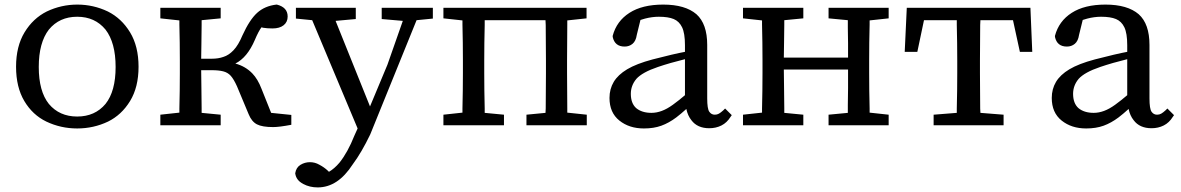

<svg xmlns="http://www.w3.org/2000/svg" viewBox="-20 -546 5147 837"><path d="M193 -417Q149 -360 149 -254Q149 -148 193 -93Q239 -38 316.5 -38Q394 -38 440 -93Q484 -148 484 -254Q484 -360 440 -417Q394 -473 316.5 -473Q239 -473 193 -417ZM184 -496Q247 -526 317 -526Q387 -526 450 -496Q510 -466 547 -405Q584 -344 584 -255Q584 -166 547 -105.5Q510 -45 451 -16Q388 14 316.5 14Q245 14 182 -16Q122 -45 86 -105.5Q50 -166 50 -255Q50 -344 87 -405Q124 -466 184 -496Z M764 -228V-284Q764 -360 762 -439V-457L679 -466V-476V-512H942V-466L859 -458V-438Q858 -399 858 -356V-355Q857 -321 857 -290H903Q932 -290 954 -298Q977 -305 998 -327Q1019 -349 1037 -392Q1068 -460 1101 -490Q1134 -520 1185 -526H1187Q1234 -514 1234 -474Q1234 -450 1216.5 -436Q1199 -422 1168 -422Q1145 -422 1127 -425Q1123 -426 1120 -427Q1107 -410 1091 -372Q1058 -295 1006 -269Q1050 -257 1080 -226Q1104 -201 1120 -159L1162 -54L1250 -45V-2Q1197 8 1171 8Q1123 8 1100 -4Q1077 -16 1064 -48L1013 -170Q999 -201 986 -215.5Q973 -230 953 -235Q933 -240 904 -240H857Q857 -201 858 -162Q858 -114 859 -74V-54L942 -46V-36V0H679V-46L762 -55V-73Q764 -152 764 -228Z M1365 271Q1330 271 1302 256Q1271 240 1267 210V209Q1271 184 1290 172.5Q1309 161 1331 161Q1353 161 1372 172Q1393 183 1409 198L1414 203Q1438 189 1460 163Q1496 118 1525 45L1539 14L1341 -458L1270 -465V-475V-512H1531V-473V-463L1443 -455L1593 -82L1669 -264L1736 -455L1644 -463V-512H1867V-465L1796 -458L1594 40Q1556 119 1518 170Q1485 221 1447 246Q1409 271 1365 271Z M2091 -282V-227Q2091 -151 2093 -73V-54L2177 -46V-36V0H1913V-46L1996 -55V-73Q1998 -152 1998 -228V-284Q1998 -360 1996 -439V-457L1913 -466V-476V-512H2537V-466L2453 -457Q2453 -449 2453 -439L2452 -284V-228L2453 -73Q2453 -63 2453 -55L2538 -46V0H2275V-46L2358 -54Q2358 -63 2359 -73L2360 -227V-282Q2360 -315 2359.5 -356.5Q2359 -398 2359 -437Q2358 -448 2358 -458H2093Q2093 -448 2093 -437Q2091 -358 2091 -282Z M2754 -202Q2730 -173 2730 -137Q2730 -96 2753 -75Q2778 -54 2820 -54Q2842 -54 2865 -62.5Q2888 -71 2913.5 -89.5Q2939 -108 2966 -131V-288Q2901 -272 2848 -254Q2780 -231 2754 -202ZM2787 14Q2723 14 2680 -20.5Q2637 -55 2637 -119Q2637 -158 2655.5 -189Q2674 -220 2714 -244Q2754 -268 2825 -287Q2871 -299 2907.5 -307.5Q2944 -316 2966 -320V-349Q2966 -401 2953.5 -427Q2941 -453 2917 -463Q2893 -473 2852 -473Q2823 -473 2792 -465Q2782 -462 2772 -459L2756 -394Q2752 -367 2737.5 -355Q2723 -343 2703 -343Q2660 -343 2651 -385V-387V-390Q2668 -454 2724 -490Q2780 -526 2871 -526Q2967 -526 3016 -484Q3063 -442 3063 -350V-117Q3063 -72 3072 -59Q3081 -46 3096 -46Q3106 -46 3114 -50.5Q3122 -55 3133 -65L3141 -73L3170 -44L3165 -37Q3149 -11 3125 1Q3101 13 3072 13Q3020 13 2994 -22Q2978 -42 2972 -71Q2949 -50 2928 -34Q2896 -10 2863 2Q2830 14 2787 14Z M3769 -284V-228Q3769 -152 3771 -73V-55L3854 -46V-36V0H3592V-46L3676 -54Q3676 -63 3676 -88.5Q3676 -114 3677 -162V-243H3397Q3397 -202 3398 -162Q3398 -114 3399 -74V-54L3482 -46V-36V0H3219V-46L3302 -55V-73Q3304 -152 3304 -228V-284Q3304 -360 3302 -439V-457L3219 -466V-476V-512H3482V-466L3399 -458V-438Q3398 -400 3398 -362Q3398 -324 3397 -295H3677V-357Q3676 -400 3676 -424.5Q3676 -449 3676 -458L3592 -466V-512H3854V-466L3771 -457V-439Q3769 -360 3769 -284Z M4153 -227V-282Q4153 -359 4151 -437V-458H4008L3979 -320H3924L3933 -512H4472L4480 -320H4435H4426L4396 -458H4254Q4253 -448 4253 -437L4252 -282V-227L4253 -73Q4253 -63 4254 -54L4355 -46V0H4050V-46L4151 -54V-73Q4153 -151 4153 -227Z M4682 -202Q4658 -173 4658 -137Q4658 -96 4681 -75Q4706 -54 4748 -54Q4770 -54 4793 -62.5Q4816 -71 4841.5 -89.5Q4867 -108 4894 -131V-288Q4829 -272 4776 -254Q4708 -231 4682 -202ZM4715 14Q4651 14 4608 -20.5Q4565 -55 4565 -119Q4565 -158 4583.5 -189Q4602 -220 4642 -244Q4682 -268 4753 -287Q4799 -299 4835.5 -307.5Q4872 -316 4894 -320V-349Q4894 -401 4881.5 -427Q4869 -453 4845 -463Q4821 -473 4780 -473Q4751 -473 4720 -465Q4710 -462 4700 -459L4684 -394Q4680 -367 4665.5 -355Q4651 -343 4631 -343Q4588 -343 4579 -385V-387V-390Q4596 -454 4652 -490Q4708 -526 4799 -526Q4895 -526 4944 -484Q4991 -442 4991 -350V-117Q4991 -72 5000 -59Q5009 -46 5024 -46Q5034 -46 5042 -50.5Q5050 -55 5061 -65L5069 -73L5098 -44L5093 -37Q5077 -11 5053 1Q5029 13 5000 13Q4948 13 4922 -22Q4906 -42 4900 -71Q4877 -50 4856 -34Q4824 -10 4791 2Q4758 14 4715 14Z"/></svg>

Font: Early Summer Mincho Screen
Style: Regular
Weight: 400
Designer: GuiWonder
Version: Version 1.002